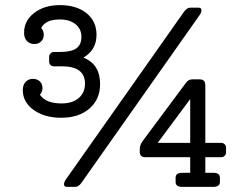

<svg xmlns="http://www.w3.org/2000/svg" viewBox="-20 -730 961 750"><path d="M371 -402Q371 -342 329.5 -306Q288 -270 219 -270Q154 -270 111.5 -300.5Q69 -331 69 -378Q69 -398 80 -410Q91 -422 109 -422Q125 -422 135.5 -412Q146 -402 146 -386Q146 -372 136 -360Q158 -326 221 -326Q263 -326 287.5 -347Q312 -368 312 -404Q312 -471 221 -471H190Q182 -471 177 -476.5Q172 -482 172 -489V-508Q172 -516 177.5 -521.5Q183 -527 190 -527H214Q258 -527 278 -541Q298 -555 298 -586Q298 -617 275 -635.5Q252 -654 214 -654Q158 -654 141 -621Q151 -609 151 -594Q151 -578 140.5 -568Q130 -558 114 -558Q96 -558 85 -570Q74 -582 74 -602Q74 -649 113.5 -679.5Q153 -710 214 -710Q279 -710 318 -678.5Q357 -647 357 -594Q357 -535 306 -505Q371 -479 371 -402ZM767 -690Q767 -681 759 -670L299 -17Q287 0 274 0H242Q230 0 230 -10Q230 -19 238 -30L698 -683Q710 -700 723 -700H755Q767 -700 767 -690ZM844 -172Q852 -172 857.5 -166.5Q863 -161 863 -153V-135Q863 -127 857.5 -121.5Q852 -116 844 -116H782V-55H813Q839 -55 839 -36V-19Q839 0 813 0H692Q666 0 666 -19V-36Q666 -55 692 -55H723V-116H545Q537 -116 531.5 -121.5Q526 -127 526 -135V-148Q526 -164 538 -180L706 -406Q716 -420 731 -420H760Q782 -420 782 -397V-172ZM596 -172H723V-343Z"/></svg>

Font: Solway Light
Style: Regular
Weight: 300
Designer: Mariya V. Pigoulevskaya
Foundry: The Northern Block Ltd.
Version: Version 1.000;hotconv 1.0.109;makeotfexe 2.5.65596